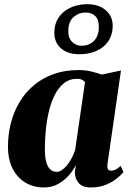

<svg xmlns="http://www.w3.org/2000/svg" viewBox="-20 -860 606 892"><path d="M479.5 -99Q477 -80.5 481.8 -73.8Q486.5 -67 496 -67Q506 -67 516.2 -71.8Q526.5 -76.5 540.5 -89L553.5 -60.5Q541.5 -45.5 520 -28.8Q498.5 -12 469 -0.5Q439.5 11 402.5 11Q362 11 344.5 -11Q327 -33 328 -62L332.5 -94Q321.5 -70 300.5 -46Q279.5 -22 250.2 -5.5Q221 11 184 11Q136 11 98.2 -11.5Q60.5 -34 38.8 -76.5Q17 -119 17 -179Q17 -235.5 30.5 -288Q44 -340.5 70.5 -385.2Q97 -430 136.8 -463.5Q176.5 -497 228.8 -515.8Q281 -534.5 345.5 -534.5Q376 -534.5 403.5 -528Q431 -521.5 452.5 -513.5L542 -532.5ZM375 -478.5Q370.5 -484 361.5 -489Q352.5 -494 338.5 -494Q302.5 -494 276.8 -473.2Q251 -452.5 233.8 -417.8Q216.5 -383 206.5 -340Q196.5 -297 192.5 -252.5Q188.5 -208 188.5 -168Q188.5 -127.5 195.8 -104.2Q203 -81 215.5 -71.2Q228 -61.5 243 -61.5Q254.5 -61.5 266.8 -69.5Q279 -77.5 290.5 -91.2Q302 -105 312 -123.5Q322 -142 329 -162.5ZM348.5 -608Q294 -608 262.2 -636.5Q230.5 -665 232.5 -713Q233.5 -745.5 246.8 -769.2Q260 -793 281.5 -809Q303 -825 330 -832.8Q357 -840.5 385.5 -840.5Q440.5 -840.5 473 -811Q505.5 -781.5 503.5 -734Q502 -694.5 481.5 -666Q461 -637.5 426.5 -622.8Q392 -608 348.5 -608ZM358.5 -647.5Q382.5 -647.5 400.2 -657.5Q418 -667.5 428 -685.5Q438 -703.5 439 -727Q441 -766 424 -784Q407 -802 377 -802Q347 -802 323 -781.8Q299 -761.5 297.5 -723Q295.5 -686.5 313.5 -667Q331.5 -647.5 358.5 -647.5Z"/></svg>

Font: Merriweather 96pt Black
Style: Italic
Weight: 900
Italic angle: -7.8°
Version: Version 2.101